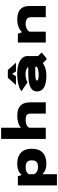

<svg xmlns="http://www.w3.org/2000/svg" viewBox="1180 -2020 1040 3440"><g transform="rotate(-90 1700.0 -300.0)"><path d="M98.5 -500H261.5L286.5 -430.5Q348.5 -511.5 489.5 -511.5Q615 -511.5 685 -444.2Q755 -377 755 -250.5Q755 -122.5 686.2 -55.8Q617.5 11 485.5 11Q363 11 299 -62V200H98.5ZM421.5 -360.5Q374 -360.5 341.2 -343.2Q308.5 -326 299 -297.5V-210Q309 -180.5 342.5 -160Q376 -139.5 424.5 -139.5Q494 -139.5 520.8 -166.5Q547.5 -193.5 547.5 -250.5Q547.5 -306.5 519.2 -333.5Q491 -360.5 421.5 -360.5Z M930.5 0V-800H1131V-444.5Q1206 -510.5 1350.5 -510.5Q1467.5 -510.5 1526.8 -454.8Q1586 -399 1586 -281.5V0H1384.5V-266Q1384.5 -321.5 1359.5 -340.8Q1334.5 -360 1271 -360Q1213.5 -360 1172.5 -338.2Q1131.5 -316.5 1131 -283.5V0Z M2296.5 -534H2138.5L2097 -604L2055 -534H1897L2026.5 -679.5H2166.5ZM2099.5 -512Q2191.5 -512 2263 -490.2Q2334.5 -468.5 2375.2 -426.5Q2416 -384.5 2416 -328.5V-139L2479.5 -72.5L2363.5 21L2288.5 -52.5Q2255 -25.5 2197.2 -7.2Q2139.5 11 2058 11Q1927.5 11 1854.5 -31.2Q1781.5 -73.5 1781.5 -154.5Q1781.5 -205.5 1811 -239.8Q1840.5 -274 1910 -293.5Q1979.5 -313 2089.5 -313H2219.5Q2208.5 -335.5 2173 -349.5Q2137.5 -363.5 2093.5 -363.5Q2048.5 -363.5 2006.5 -352.8Q1964.5 -342 1946.5 -326L1786 -435.5Q1817.5 -465.5 1902.5 -488.8Q1987.5 -512 2099.5 -512ZM2080.5 -127.5Q2178.5 -127.5 2223.5 -161V-188H2113.5Q1976.5 -188 1976.5 -158Q1976.5 -127.5 2080.5 -127.5Z M2657.5 0V-500H2815L2843.5 -425Q2879.5 -465.5 2938.2 -488Q2997 -510.5 3071.5 -510.5Q3193.5 -510.5 3252.8 -457Q3312 -403.5 3312 -292.5V0H3111.5V-257.5Q3111.5 -314 3081.8 -337Q3052 -360 2986.5 -360Q2937 -360 2897.2 -336.5Q2857.5 -313 2852.5 -287.5V0Z"/></g></svg>

Font: League Mono Wide ExtraBold
Style: Regular
Weight: 800
Width: 8
Designer: Tyler Finck
Foundry: The League of Moveable Type / Tyler Finck
Version: Version 2.210